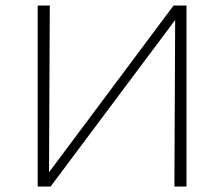

<svg xmlns="http://www.w3.org/2000/svg" viewBox="-20 -678 815 698"><path d="M136 0V-22L611 -658H639V-635L164 0ZM117 0V-658H161L158 0ZM614 0 617 -658H658V0Z"/></svg>

Font: Ysabeau SC ExtraLight
Style: Regular
Weight: 250
Designer: Christian Thalmann (Catharsis Fonts)
Version: Version 2.001;gftools[0.9.30]; featfreeze: smcp